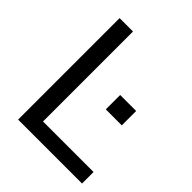

<svg xmlns="http://www.w3.org/2000/svg" viewBox="-197 -824 943 943"><g transform="rotate(45 274.5 -352.5)"><path d="M86 0V-705H179V-80H530V0ZM355 -340V-440H466V-340Z"/></g></svg>

Font: Mulish Medium
Style: Regular
Weight: 500
Designer: Vernon Adams
Foundry: Vernon Adams
Version: Version 3.603; ttfautohint (v1.8.3)